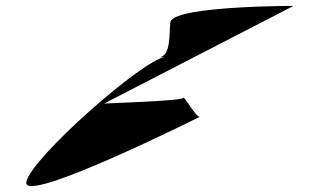

<svg xmlns="http://www.w3.org/2000/svg" viewBox="-20 -684 1100 649"><path d="M69 -68C57 10 655 -289 655 -289C641 -289 601 -364 599 -353C597 -343 344 -335 332 -334L972 -664C1028 -664 565 -668 556 -609C551 -578 560 -493 517 -490L538 -491C467 -486 81 -147 69 -68ZM513 -490H517Z"/></svg>

Font: Ampere
Style: UltExtIta
Weight: 400
Version: Version 1